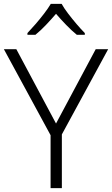

<svg xmlns="http://www.w3.org/2000/svg" viewBox="-20 -967 576 987"><path d="M268 -332 472 -714H536L298 -276V0H240V-272L0 -714H64ZM297 -947Q309 -925 330 -897.5Q351 -870 374 -843Q397 -816 416 -797V-788H375Q348 -810 320 -839Q292 -868 268 -896Q244 -868 216.5 -839Q189 -810 162 -788H121V-797Q140 -817 163 -843.5Q186 -870 207 -897.5Q228 -925 241 -947Z"/></svg>

Font: Noto Sans Light
Style: Regular
Weight: 300
Designer: Monotype Design Team
Foundry: Monotype Imaging Inc.
Version: Version 2.007